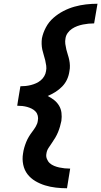

<svg xmlns="http://www.w3.org/2000/svg" viewBox="-20 -853 541 1026"><path d="M338 153Q308 153 278 149.5Q248 146 220.5 137.5Q193 129 168.5 114.5Q144 100 127 78Q110 56 104 26.5Q98 -3 103 -32Q105 -48 109.5 -63.5Q114 -79 120 -94Q126 -109 134.5 -123Q143 -137 153 -150Q163 -163 171.5 -177.5Q180 -192 182 -207Q185 -221 182 -234Q179 -247 170.5 -256.5Q162 -266 150 -272Q138 -278 125.5 -281.5Q113 -285 99.5 -286.5Q86 -288 72 -288L76 -314L89 -392Q103 -392 117 -393.5Q131 -395 145 -398.5Q159 -402 172.5 -408Q186 -414 197.5 -423.5Q209 -433 216.5 -446Q224 -459 226 -473Q229 -487 227 -502Q225 -517 221.5 -531.5Q218 -546 213.5 -560Q209 -574 206 -588Q203 -602 202.5 -617.5Q202 -633 204 -648Q210 -678 225.5 -707Q241 -736 265.5 -757.5Q290 -779 319 -794Q348 -809 378.5 -817.5Q409 -826 439.5 -829.5Q470 -833 501 -833L483 -728Q468 -728 453 -726.5Q438 -725 423 -722Q408 -719 393 -713.5Q378 -708 364.5 -699Q351 -690 341.5 -676.5Q332 -663 330 -648Q327 -633 329 -618Q331 -603 334.5 -588.5Q338 -574 342.5 -560.5Q347 -547 350 -532.5Q353 -518 353.5 -502.5Q354 -487 351 -473Q348 -450 338.5 -429Q329 -408 312.5 -391Q296 -374 276 -361.5Q256 -349 235 -340Q253 -331 269 -318.5Q285 -306 295.5 -288.5Q306 -271 308.5 -250Q311 -229 308 -207Q305 -192 300.5 -176.5Q296 -161 290 -146.5Q284 -132 275.5 -117.5Q267 -103 257.5 -89.5Q248 -76 239 -62Q230 -48 228 -32Q225 -18 230.5 -4Q236 10 246 19Q256 28 269.5 33.5Q283 39 297 42Q311 45 325.5 46.5Q340 48 355 48Z"/></svg>

Font: Iosevka Slab Extrabold
Style: Italic
Weight: 800
Italic angle: -9°
Monospace: yes
Designer: Belleve Invis
Foundry: Belleve Invis
Version: Version 11.1.0; ttfautohint (v1.8.3)